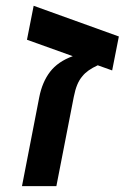

<svg xmlns="http://www.w3.org/2000/svg" viewBox="-20 -637 427 657"><path d="M232.4 -305.2 172.9 0H55.2L114.3 -304.2Q124.5 -356.4 151.4 -391.4Q178.2 -426.3 229 -444.8L72.3 -501L95.2 -617.2L386.7 -512.2L363.8 -396L314.5 -413.6Q278.3 -397 262.2 -376.5Q251.5 -364.3 244.4 -347.2Q237.3 -330.1 232.4 -305.2Z"/></svg>

Font: Arimo SemiBold
Style: Italic
Weight: 600
Italic angle: -12°
Version: Version 1.33